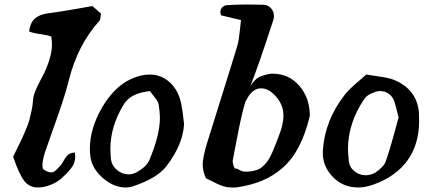

<svg xmlns="http://www.w3.org/2000/svg" viewBox="-20 -830 1919 850"><path d="M108.9 -690.9Q125 -683.6 159.2 -679Q193.4 -674.3 207 -668Q210 -649.4 210 -632.8Q210 -581.5 176.8 -508.8Q172.4 -499.5 157.2 -470.9Q142.1 -442.4 134.8 -422.9Q127.4 -403.3 126 -383.8Q124.5 -360.8 119.1 -336.7Q113.8 -312.5 109.1 -295.9Q104.5 -279.3 92.8 -252Q81.1 -224.6 76.4 -214.6Q71.8 -204.6 56.2 -173.1Q40.5 -141.6 38.1 -136.2Q64.9 -57.6 87.6 -28.8Q110.4 0 147.9 0Q173.8 0 203.1 -11.2Q232.4 -22.5 252.9 -41Q268.6 -55.7 274.9 -62Q281.2 -68.4 292.5 -82Q303.7 -95.7 308.3 -108.9Q313 -122.1 313 -137.2Q313 -143.1 311 -154.8Q293.5 -153.8 283.2 -146Q272.9 -138.2 263.7 -121.6Q254.4 -105 251 -101.1Q249 -98.6 243.4 -92.3Q237.8 -85.9 234.4 -82.8Q231 -79.6 226.1 -75.2Q221.2 -70.8 216.3 -68.8Q211.4 -66.9 206.1 -66.9Q195.8 -66.9 182.6 -73.7Q169.4 -80.6 168.9 -86.9Q168 -91.8 168 -101.1Q168 -119.1 178.2 -152.8Q190.4 -189.5 213.6 -254.2Q236.8 -318.8 254.9 -373Q272.9 -427.2 285.2 -476.1Q323.7 -631.3 420.9 -738.8Q422.9 -740.7 423.8 -745.4Q424.8 -750 425.3 -757.3Q425.8 -764.6 426.8 -770L389.2 -803.2Q366.7 -799.3 323.5 -791.7Q280.3 -784.2 250 -779.3Q219.7 -774.4 191.9 -771Q155.3 -766.1 134.5 -748Q113.8 -730 108.9 -690.9Z M794.9 -279.8Q788.6 -340.3 782.7 -369.1Q770 -430.7 731.9 -465.3Q693.8 -500 641.6 -500Q603.5 -500 559.6 -480Q485.4 -445.8 431.6 -353.5Q377.9 -261.2 377.9 -170.9Q377.9 -150.4 380.9 -131.8Q390.1 -80.1 437.5 -40Q484.9 0 536.6 0Q553.7 0 570.8 -5.9Q676.3 -41.5 716.8 -94.2Q789.6 -189.5 794.9 -279.8ZM643.6 -426.8Q647.9 -420.4 657.7 -408.4Q667.5 -396.5 674.1 -386.5Q680.7 -376.5 682.6 -366.2Q688 -331.1 688 -309.1Q688 -231.9 640.6 -120.1Q627.9 -91.3 584 -66.9Q567.4 -58.1 548.8 -58.1Q521.5 -58.1 498.8 -76.7Q476.1 -95.2 471.7 -122.1Q468.8 -147.5 468.8 -171.9Q468.8 -268.6 524.9 -362.8Q542 -392.6 571 -407.2Q600.1 -421.9 643.6 -426.8Z M1186.5 -503.9Q1258.3 -503.9 1304.9 -450.4Q1351.6 -397 1351.6 -316.9Q1333 -238.3 1303.2 -181.2Q1273.4 -124 1231.9 -87.6Q1190.4 -51.3 1142.3 -31Q1094.2 -10.7 1031.7 -1Q1025.9 0 1009.8 0H1008.8Q991.7 0 983.9 -2Q969.2 -4.4 954.1 -10.7Q939 -17.1 919.7 -27.1Q900.4 -37.1 891.6 -41Q877.4 -71.3 877.4 -103Q877.4 -133.3 897.5 -199.2Q913.1 -250.5 959.7 -398.4Q1006.3 -546.4 1030.8 -627.9Q1035.2 -644 1037.8 -661.9Q1040.5 -679.7 1043 -705.3Q1045.4 -731 1046.9 -741.2Q1025.4 -746.1 992.9 -753.9Q960.4 -761.7 958.5 -762.2Q955.6 -771 955.6 -776.9Q955.6 -790 964.4 -798.1Q973.1 -806.2 984.9 -807.1Q1028.3 -810.1 1071.8 -810.1Q1083.5 -810.1 1107.4 -809.6Q1131.3 -809.1 1143.6 -809.1Q1165 -809.1 1179 -794.4Q1192.9 -779.8 1192.9 -757.8Q1192.9 -747.1 1188.5 -736.8Q1127.9 -550.3 1093.8 -462.9L1087.9 -448.2Q1110.4 -483.4 1134.8 -492.2Q1166.5 -503.9 1186.5 -503.9ZM1207.5 -210Q1216.8 -234.4 1221.4 -247.6Q1226.1 -260.7 1230.5 -280.8Q1234.9 -300.8 1234.9 -317.9Q1234.9 -375.5 1186.5 -418Q1162.6 -439 1136.7 -439Q1103 -439 1079.6 -402.8Q1071.3 -389.2 1065.9 -378.9Q1054.7 -340.3 1045.4 -297.9Q1036.1 -255.4 1025.6 -199Q1015.1 -142.6 1009.8 -117.2Q1011.7 -100.6 1015.9 -90.6Q1020 -80.6 1027.8 -84Q1032.7 -82 1042.7 -76.4Q1052.7 -70.8 1057.6 -70.8Q1076.7 -68.8 1093.3 -71.8Q1109.9 -74.7 1121.8 -79.3Q1133.8 -84 1144.8 -94.7Q1155.8 -105.5 1162.6 -114Q1169.4 -122.6 1177.5 -138.7Q1185.5 -154.8 1189.2 -163.8Q1192.9 -172.9 1200.2 -191.4Q1205.1 -203.6 1207.5 -210Z M1601.6 -500Q1590.3 -489.7 1570.1 -472.7Q1549.8 -455.6 1534.9 -441.4Q1520 -427.2 1508.3 -413.1Q1417.5 -298.8 1409.2 -161.1Q1406.2 -97.2 1451.7 -48.6Q1497.1 0 1566.4 0Q1595.7 0 1631.3 -12.2Q1731.4 -47.4 1783.4 -119.1Q1835.4 -190.9 1835.4 -293.9Q1835.4 -300.8 1835 -313.5Q1834.5 -326.2 1834.5 -333Q1825.2 -435.1 1722.7 -477.1Q1705.6 -483.4 1685.5 -487.1Q1665.5 -490.7 1640.4 -494.1Q1615.2 -497.6 1601.6 -500ZM1744.6 -310.1Q1739.7 -292.5 1728.3 -250.2Q1716.8 -208 1707.3 -176.3Q1697.8 -144.5 1687.5 -115.2Q1680.7 -92.8 1641.6 -65.9Q1620.1 -54.2 1599.6 -54.2Q1571.8 -54.2 1549.8 -71.3Q1527.8 -88.4 1524.4 -116.2Q1520.5 -152.3 1520.5 -168.9Q1520.5 -285.2 1592.3 -391.1Q1603.5 -409.2 1635.3 -420.9Q1648.4 -426.8 1663.6 -426.8Q1684.6 -426.8 1701.4 -414.6Q1718.3 -402.3 1725.6 -381.8Q1732.4 -360.4 1744.6 -310.1Z"/></svg>

Font: Sonetni venez Italic
Style: Regular
Weight: 400
Italic angle: -14°
Designer: Alja Herlah
Foundry: Type Salon
Version: Version 1.000;hotconv 1.0.109;makeotfexe 2.5.65596